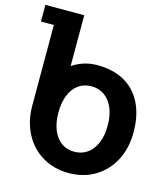

<svg xmlns="http://www.w3.org/2000/svg" viewBox="-136 -881 854 984"><g transform="rotate(15 291.0 -389.0)"><path d="M51 -274.5V-276V-701.5H-17.5V-790H188.5V-520.5Q248.5 -560.5 320 -560.5Q404.5 -560.5 464.5 -526.8Q524.5 -493 556.2 -428.8Q588 -364.5 588 -274.5Q588 -191 554 -126Q520 -61 459 -24.5Q398 12 320 12Q241.5 12 180.2 -24.5Q119 -61 85 -126.2Q51 -191.5 51 -274.5ZM451 -274.5Q451 -327 434.8 -366.2Q418.5 -405.5 388.8 -426.8Q359 -448 319.5 -448Q279.5 -448 250.2 -426.8Q221 -405.5 205.2 -366.2Q189.5 -327 189.5 -274.5Q189.5 -222 205.2 -182.8Q221 -143.5 250.2 -122.2Q279.5 -101 319.5 -101Q359 -101 388.8 -122.2Q418.5 -143.5 434.8 -182.8Q451 -222 451 -274.5Z"/></g></svg>

Font: JuliaMono ExtraBold
Style: Regular
Weight: 800
Monospace: yes
Designer: cormullion
Foundry: corm
Version: Version 0.055; ttfautohint (v1.8.4)